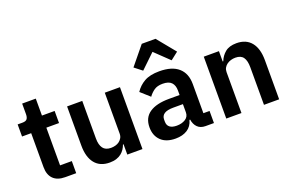

<svg xmlns="http://www.w3.org/2000/svg" viewBox="-99 -1148 2306 1522"><g transform="rotate(-20 1054.5 -387.0)"><path d="M237 0Q171 0 136.5 -34.5Q102 -69 102 -133V-420H25V-522H65Q94 -522 104.5 -535.5Q115 -549 115 -576V-665H230V-522H337V-420H230V-102H329V0Z M760 -87H755Q748 -67 736.5 -49.5Q725 -32 707.5 -18Q690 -4 665.5 4Q641 12 609 12Q528 12 485 -41Q442 -94 442 -192V-522H570V-205Q570 -151 591 -122.5Q612 -94 658 -94Q677 -94 695.5 -99Q714 -104 728 -114.5Q742 -125 751 -140.5Q760 -156 760 -177V-522H888V0H760Z M1420 0Q1378 0 1353.5 -24.5Q1329 -49 1323 -90H1317Q1304 -39 1264 -13.5Q1224 12 1165 12Q1085 12 1042 -30Q999 -72 999 -142Q999 -223 1057 -262.5Q1115 -302 1222 -302H1311V-340Q1311 -384 1288 -408Q1265 -432 1214 -432Q1169 -432 1141.5 -412.5Q1114 -393 1095 -366L1019 -434Q1048 -479 1096 -506.5Q1144 -534 1223 -534Q1329 -534 1384 -486Q1439 -438 1439 -348V-102H1491V0ZM1208 -81Q1251 -81 1281 -100Q1311 -119 1311 -156V-225H1229Q1129 -225 1129 -161V-144Q1129 -112 1149.5 -96.5Q1170 -81 1208 -81ZM1284 -786 1410 -632 1346 -582 1226 -697 1106 -582 1042 -632 1168 -786Z M1595 0V-522H1723V-435H1728Q1744 -477 1778.5 -505.5Q1813 -534 1874 -534Q1955 -534 1998 -481Q2041 -428 2041 -330V0H1913V-317Q1913 -373 1893 -401Q1873 -429 1827 -429Q1807 -429 1788.5 -423.5Q1770 -418 1755.5 -407.5Q1741 -397 1732 -381.5Q1723 -366 1723 -345V0Z"/></g></svg>

Font: IBM Plex Sans Arabic SemiBold
Style: Regular
Weight: 600
Designer: Mike Abbink, Paul van der Laan, Pieter van Rosmalen, Wael Morcos, Khajak Apelian
Foundry: Bold Monday
Version: Version 1.1